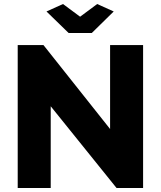

<svg xmlns="http://www.w3.org/2000/svg" viewBox="-20 -934 799 954"><path d="M293 -914 378 -851 463 -914 545 -877 436 -770H321L211 -877ZM232 -406V0H68V-710H196L527 -293V-710H691V0H559Z"/></svg>

Font: Oxford Sans
Style: Regular
Weight: 800
Designer: Matt McInerney, Pablo Impallari, Rodrigo Fuenzalida
Foundry: Matt McInerney, Pablo Impallari, Rodrigo Fuenzalida
Version: Version 3.000g; ttfautohint (v1.5) -l 8 -r 28 -G 28 -x 14 -D